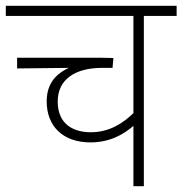

<svg xmlns="http://www.w3.org/2000/svg" viewBox="-20 -642 629 662"><path d="M589 -587V-622H0V-587H440V-252C406 -219 359 -186 293 -186C235 -186 179 -212 179 -292C179 -369 240 -408 332 -408H368L371 -442C352 -443 314 -443 275 -443H39V-406L217 -408C164 -383 141 -345 141 -292C141 -206 198 -151 292 -151C361 -151 409 -181 440 -208V0H476V-587Z"/></svg>

Font: Noto Sans ExtraLight
Style: Italic
Weight: 200
Italic angle: -12°
Designer: Monotype Design Team
Foundry: Monotype Imaging Inc.
Version: Version 2.013